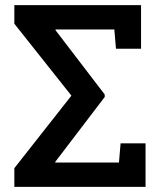

<svg xmlns="http://www.w3.org/2000/svg" viewBox="-20 -731 616 751"><path d="M36.1 0V-73.2L259.3 -356.9L36.1 -638.2V-710.9H531.7V-540.5H433.6L427.2 -615.7H200.7L195.8 -614.7L389.6 -361.3V-351.6L195.3 -96.7L197.3 -95.2H445.3L451.7 -170.4H549.3V0Z"/></svg>

Font: Roboto Slab Medium
Style: Regular
Weight: 500
Designer: Google
Version: Version 2.001; ttfautohint (v1.8.3)